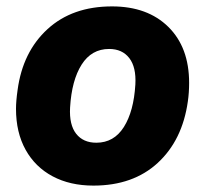

<svg xmlns="http://www.w3.org/2000/svg" viewBox="-20 -570 641 600"><path d="M30 -230Q30 -254 35 -289Q51 -408 128.5 -479Q206 -550 330 -550Q441 -550 506 -486Q571 -422 571 -311Q571 -280 567 -253Q550 -132 473 -61Q396 10 272 10Q199 10 144.5 -19Q90 -48 60 -102Q30 -156 30 -230ZM403 -306Q406 -360 384 -388.5Q362 -417 321 -417Q266 -417 235 -368Q204 -319 199 -234Q196 -180 218 -152Q240 -124 281 -124Q336 -124 367 -173Q398 -222 403 -306Z"/></svg>

Font: Mona Sans ExtraBold
Style: Italic
Weight: 800
Italic angle: -11.7°
Designer: Deni Anggara
Foundry: GitHub
Version: Version 2.000